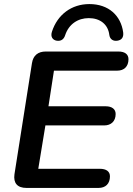

<svg xmlns="http://www.w3.org/2000/svg" viewBox="-20 -923 651 943"><path d="M110 0H464C498 0 520 -20 520 -57C520 -81 502 -94 470 -94H168L203 -307H492C525 -307 548 -327 548 -363C548 -387 530 -401 499 -401H218L245 -576H556C589 -576 611 -596 611 -632C611 -656 594 -670 561 -670H205C167 -670 143 -651 137 -613L51 -67C45 -24 65 0 110 0ZM259 -723C281 -720 294 -731 300 -750C318 -805 363 -834 416 -834C472 -834 511 -803 517 -751C520 -730 536 -720 556 -723C577 -726 588 -739 585 -764C574 -846 514 -903 419 -903C331 -903 262 -851 235 -767C227 -742 239 -726 259 -723Z"/></svg>

Font: SN Pro Semibold
Style: Italic
Weight: 600
Italic angle: -9°
Designer: Tobias Whetton
Foundry: Supernotes
Version: Version 1.001;Glyphs 3.2 (3249)